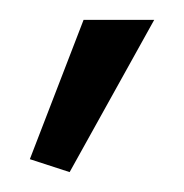

<svg xmlns="http://www.w3.org/2000/svg" viewBox="-20 -762 185 193"><path d="M50 -589 135 -742H64L10 -602Z"/></svg>

Font: Catamaran Thin Light
Style: Regular
Weight: 300
Version: Version 2.000